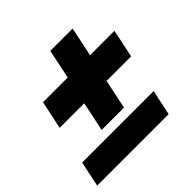

<svg xmlns="http://www.w3.org/2000/svg" viewBox="-156 -761 912 912"><g transform="rotate(-45 300.0 -305.0)"><path d="M205 -172 236 -320H71L101 -462H267L298 -610H448L417 -462H581L551 -320H386L355 -172ZM3 0 30 -128H510L483 0Z"/></g></svg>

Font: Geist Mono Black
Style: Italic
Weight: 900
Italic angle: -12°
Monospace: yes
Designer: Basement.studio, Andrés Briganti, Mateo Zaragoza
Foundry: Basement.studio, Vercel, Andrés Briganti, Guido Ferreyra, Mateo Zaragoza
Version: Version 1.500; ttfautohint (v1.8.4.7-5d5b)